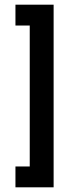

<svg xmlns="http://www.w3.org/2000/svg" viewBox="-20 -760 332 820"><path d="M46 40V-49H107V-651H46V-740H209V40Z"/></svg>

Font: Raleway SemiBold
Style: Regular
Weight: 600
Designer: Matt McInerney, Pablo Impallari, Rodrigo Fuenzalida
Foundry: Matt McInerney, Pablo Impallari, Rodrigo Fuenzalida
Version: Version 4.026